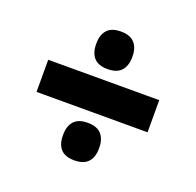

<svg xmlns="http://www.w3.org/2000/svg" viewBox="-94 -652 698 685"><g transform="rotate(20 255.0 -309.5)"><path d="M44.5 -248.5V-370.5H466V-248.5ZM254.5 -65Q219 -65 202.5 -83.2Q186 -101.5 186 -134V-138Q186 -170.5 202.5 -189Q219 -207.5 254.5 -207.5Q289.5 -207.5 306.2 -189Q323 -170.5 323 -138V-134Q323 -101.5 306.2 -83.2Q289.5 -65 254.5 -65ZM254.5 -411.5Q219 -411.5 202.5 -430Q186 -448.5 186 -481V-485Q186 -517 202.5 -535.5Q219 -554 254.5 -554Q289.5 -554 306.2 -535.5Q323 -517 323 -485V-481Q323 -448.5 306.2 -430Q289.5 -411.5 254.5 -411.5Z"/></g></svg>

Font: Anek Gurmukhi
Style: Bold
Weight: 700
Designer: Sarang Kulkarni (Gurmukhi), Yesha Goshar (Latin)
Foundry: Ek Type
Version: Version 1.003